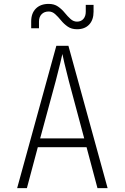

<svg xmlns="http://www.w3.org/2000/svg" viewBox="-20 -965 640 985"><path d="M68 0 269 -730H331L532 0H480L424 -210H174L118 0ZM186 -255H412L333 -550Q319 -604 310.5 -640.5Q302 -677 300 -688Q298 -677 289 -640.5Q280 -604 266 -550ZM375 -815Q347 -815 327.5 -828.5Q308 -842 293 -860.5Q278 -879 263 -892.5Q248 -906 230 -906Q207 -906 193.5 -892Q180 -878 180 -855V-820H140V-855Q140 -897 164 -921Q188 -945 230 -945Q258 -945 277.5 -931.5Q297 -918 312 -899.5Q327 -881 342 -867.5Q357 -854 375 -854Q396 -854 408 -868Q420 -882 420 -905V-940H460V-905Q460 -863 437.5 -839Q415 -815 375 -815Z"/></svg>

Font: JetBrains Mono NL Thin
Style: Regular
Weight: 100
Monospace: yes
Designer: Philipp Nurullin, Konstantin Bulenkov
Foundry: JetBrains
Version: Version 2.305; ttfautohint (v1.8.4.7-5d5b)